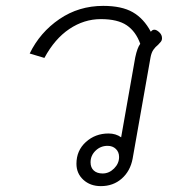

<svg xmlns="http://www.w3.org/2000/svg" viewBox="-20 -623 591 653"><path d="M240 -66Q240 -111 272 -140Q304 -169 349 -169Q374 -169 392 -156L440 -428Q447 -461 457 -474Q442 -516 411 -537Q380 -558 323 -558Q266 -558 216 -524.5Q166 -491 131 -426L81 -441Q116 -513 182 -558Q248 -603 331 -603Q394 -603 431.5 -581.5Q469 -560 493 -515Q498 -522 505 -522Q513 -522 523 -512Q531 -504 531 -493Q531 -486 527 -481Q523 -476 518 -471Q508 -463 501.5 -453.5Q495 -444 492 -428L431 -83Q423 -41 394 -15.5Q365 10 323 10Q287 10 263.5 -11.5Q240 -33 240 -66ZM385 -89Q385 -106 374 -116.5Q363 -127 346 -127Q322 -127 305 -110.5Q288 -94 288 -71Q288 -53 299 -43Q310 -33 329 -33Q351 -33 368 -50Q385 -67 385 -89Z"/></svg>

Font: Niramit ExtraLight
Style: Italic
Weight: 200
Italic angle: -10°
Designer: Katatrad Aksorn Co.,Ltd.
Foundry: Cadson Demak Co.,Ltd.
Version: Version 1.000; ttfautohint (v1.6)